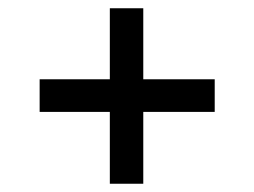

<svg xmlns="http://www.w3.org/2000/svg" viewBox="-20 -484 615 465"><path d="M246 -39V-213H76V-292H246V-464H327V-292H500V-213H327V-39Z"/></svg>

Font: Saira Expanded Medium
Style: Regular
Weight: 500
Width: 7
Designer: Hector Gatti with collaboration of the Omnibus-Type team
Foundry: Omnibus-Type
Version: Version 1.100; ttfautohint (v1.8.3)